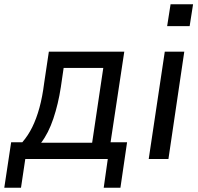

<svg xmlns="http://www.w3.org/2000/svg" viewBox="-46 -742 925 896"><path d="M-26 134 6 -78H58Q85 -109 104.5 -148.5Q124 -188 138 -239Q152 -290 160 -354L182 -501H534L470 -78H547L516 134H438L457 0H72L52 134ZM146 -76H384L436 -425H251L238 -336Q226 -257 203 -188.5Q180 -120 146 -76Z M734 -620 750 -722H855L839 -620ZM648 0 723 -501H814L740 0Z"/></svg>

Font: Nunitoga
Style: Medium Italic
Weight: 500
Italic angle: -9°
Designer: Vernon Adams
Foundry: Vernon Adams
Version: Version 1.0